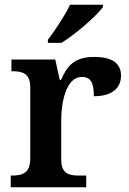

<svg xmlns="http://www.w3.org/2000/svg" viewBox="-20 -786 543 806"><path d="M181 -606H238C297 -642 387 -721 412 -756V-766H274C253 -721 210 -657 181 -619ZM25 0H342V-49H311C270 -49 237 -57 237 -116V-283C237 -341 252 -463 324 -463C362 -463 374 -437 374 -382C449 -382 488 -415 488 -469C488 -519 452 -547 376 -547C292 -547 262 -510 236 -450H231L212 -536H28V-487H31C75 -487 107 -478 107 -419V-121C107 -58 73 -49 28 -49H25Z"/></svg>

Font: Noto Serif Semi
Style: Regular
Weight: 600
Designer: Monotype Design Team
Foundry: Monotype Imaging Inc.
Version: Version 1.002